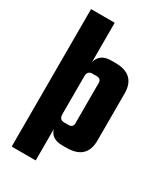

<svg xmlns="http://www.w3.org/2000/svg" viewBox="-198 -753 838 970"><g transform="rotate(30 220.5 -268.0)"><path d="M255 -495H280Q397 -495 397 -384V-111Q397 0 280 0H255Q192 0 177 -49V133H37V-669H175V-439Q189 -495 255 -495ZM257 -130V-365Q257 -390 230 -390H206Q177 -390 177 -358V-137Q177 -105 206 -105H230Q257 -105 257 -130Z"/></g></svg>

Font: Teko Semibold
Style: Regular
Weight: 600
Designer: Manushi Parikh, Jonny Pinhorn
Foundry: Indian Type Foundry
Version: Version 1.105;PS 1.0;hotconv 1.0.78;makeotf.lib2.5.61930; tt